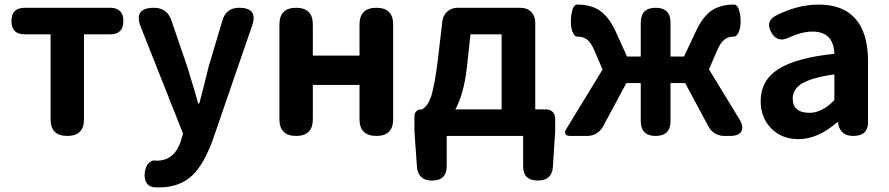

<svg xmlns="http://www.w3.org/2000/svg" viewBox="-20 -594 3884 839"><path d="M274 0Q201 0 201 -73V-444H88Q30 -444 30 -502Q30 -560 88 -560H274H461Q519 -560 519 -502Q519 -444 461 -444H347V-73Q347 0 274 0Z M676 225Q658 225 650 224Q624 219 616 196Q608 176 615 147Q620 128 632 117Q645 104 663 108Q664 108 665 108Q742 108 770 23L780 -10L596 -474Q561 -560 653 -560Q710 -560 729 -505L799 -300Q810 -266 831 -195Q841 -160 846 -142H851Q858 -168 871.5 -221Q885 -274 891 -300L952 -505Q968 -560 1025 -560Q1110 -560 1081 -480L1009 -271L910 17Q871 123 822 171Q765 225 676 225Z M1274 0Q1201 0 1201 -73V-487Q1201 -560 1274 -560Q1347 -560 1347 -487V-351H1551V-487Q1551 -560 1625 -560Q1698 -560 1698 -487V-73Q1698 0 1625 0Q1551 0 1551 -73V-223H1449H1347V-73Q1347 0 1274 0Z M1868 195Q1807 195 1802 135L1791 -20V-86Q1791 -100 1799.5 -108Q1808 -116 1821 -116H1824Q1848 -129 1862 -167Q1879 -216 1893 -330L1913 -501Q1916 -527 1934.5 -543.5Q1953 -560 1980 -560H2119H2254Q2283 -560 2301 -542Q2319 -524 2319 -495V-116H2366Q2384 -116 2395 -105Q2406 -94 2406 -76V-20L2396 135Q2392 195 2330 195Q2266 195 2266 132V0H1932V132Q1932 195 1868 195ZM1970 -116H2071H2172V-444H2036L2020 -298Q2007 -184 1970 -116Z M2472 0Q2455 0 2450.5 -8.5Q2446 -17 2455 -31L2613 -290L2578 -372Q2563 -408 2544 -422Q2528 -434 2504 -434Q2503 -434 2502 -434Q2494 -432 2486 -447Q2479 -459 2477 -471Q2472 -497 2477 -531Q2483 -571 2500 -574Q2501 -574 2502 -574Q2561 -574 2599 -549Q2641 -521 2671 -455L2720 -347H2780V-495Q2780 -560 2845 -560Q2910 -560 2910 -495V-347H2969L3020 -455Q3050 -521 3091 -549Q3129 -574 3188 -574Q3189 -574 3190 -574Q3207 -571 3214 -532Q3219 -499 3214 -473Q3212 -461 3205 -448Q3196 -433 3188 -434Q3187 -434 3186 -434Q3163 -434 3147 -422Q3128 -408 3113 -372L3078 -291L3211 -73Q3231 -40 3219.5 -20Q3208 0 3170 0H3144Q3123 0 3104.5 -11Q3086 -22 3076 -41L2974 -231H2910V-65Q2910 0 2845 0Q2780 0 2780 -65V-231H2717L2615 -41Q2605 -22 2586.5 -11Q2568 0 2547 0H2514Z M3470 14Q3396 14 3350 -33Q3304 -80 3304 -152Q3304 -242 3380.5 -291.5Q3457 -341 3626 -359Q3622 -456 3531 -456Q3485 -456 3430 -431Q3377 -404 3350 -453Q3324 -500 3369 -525Q3464 -574 3558 -574Q3664 -574 3718.5 -511.5Q3773 -449 3773 -327V-163V-60Q3773 0 3709 0Q3653 0 3643 -52L3642 -60H3639Q3553 14 3470 14ZM3518 -101Q3571 -101 3626 -156V-269Q3531 -256 3484 -229Q3444 -203 3444 -164Q3444 -101 3518 -101Z"/></svg>

Font: GenSenRounded TW B
Style: Regular
Weight: 700
Version: Version 1.501;PS 1;hotconv 16.6.51;makeotf.lib2.5.65220